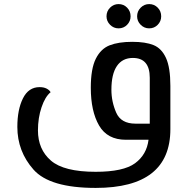

<svg xmlns="http://www.w3.org/2000/svg" viewBox="-20 -685 920 941"><path d="M815 -264V-52Q815 236 449 236Q224 236 144.5 146.5Q65 57 65 -63Q65 -148 92.5 -203Q120 -258 174 -258Q195 -258 209 -250.5Q223 -243 228 -233Q201 -211 183.5 -159Q166 -107 166 -46Q166 47 229.5 102Q293 157 449 157Q585 157 642 115Q699 73 708 0H597Q506 0 465.5 -70Q425 -140 425 -255Q425 -348 449.5 -397Q474 -446 517.5 -463Q561 -480 628 -480Q693 -480 732.5 -464Q772 -448 793.5 -401Q815 -354 815 -264ZM644 -79H714V-304Q714 -401 631 -401Q580 -401 553 -361.5Q526 -322 526 -245Q526 -187 549.5 -133Q573 -79 644 -79ZM502 -605Q502 -630 519.5 -647.5Q537 -665 561 -665Q586 -665 603 -647.5Q620 -630 620 -605Q620 -581 603 -563.5Q586 -546 561 -546Q537 -546 519.5 -563.5Q502 -581 502 -605ZM652 -605Q652 -630 669.5 -647.5Q687 -665 711 -665Q736 -665 753 -647.5Q770 -630 770 -605Q770 -581 753 -563.5Q736 -546 711 -546Q687 -546 669.5 -563.5Q652 -581 652 -605Z"/></svg>

Font: El Messiri Medium
Style: Regular
Weight: 500
Designer: Mohamed Gaber
Foundry: Kief Type Foundry
Version: Version 2.007